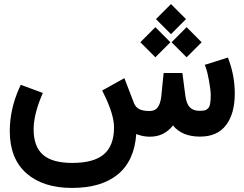

<svg xmlns="http://www.w3.org/2000/svg" viewBox="-20 -675 1207 948"><path d="M824.2 -654.8 898.4 -580.6 824.2 -506.3 750 -580.6ZM901.4 -541 975.6 -466.3 901.4 -392.1 827.1 -466.3ZM747.1 -541 821.3 -466.3 747.1 -392.1 672.9 -466.3ZM834 -55.7Q791 0 719.7 0Q685.5 0 652.8 -13.2Q643.6 118.2 562.5 185.5Q481.4 252.9 335 252.9Q192.9 252.9 110.6 180.7Q28.3 108.4 28.3 -27.8Q28.3 -134.3 74.7 -239.3L82.5 -256.3L99.6 -250L172.4 -223.1L191.4 -215.8L183.6 -197.3Q146 -105 146 -36.6Q146 48.3 191.9 88.9Q237.8 129.4 336.9 129.4Q443.8 129.4 493.4 86.4Q543 43.5 543 -45.9Q543 -109.9 492.7 -211.4L484.4 -228L501 -237.3L574.7 -278.3L594.2 -289.1L602.1 -268.1L642.1 -164.6Q649.9 -145.5 667.5 -136.2Q685.1 -127 717.3 -127Q734.9 -127 746.6 -133.8Q758.3 -140.6 766.1 -158Q773.9 -175.3 776.9 -204.1L786.1 -296.9L788.1 -314.5H805.7H863.3H880.4L882.8 -297.4L895 -203.6Q900.4 -162.6 917.2 -145.3Q934.1 -127.9 963.9 -127.9Q981.4 -127.9 990.7 -130.1Q1000 -132.3 1007.6 -140.4Q1015.1 -148.4 1017.8 -164.1Q1020.5 -179.7 1020.5 -207Q1020.5 -219.2 1017.8 -239Q1015.1 -258.8 1011.7 -277.8Q1008.3 -296.9 1004.4 -313Q1000.5 -329.1 998 -335.9L991.2 -355L1010.7 -360.8L1087.4 -385.3L1105.5 -391.1L1111.8 -373Q1139.2 -295.4 1139.2 -212.9Q1139.2 -114.3 1096.2 -57.4Q1053.2 -0.5 967.8 -0.5Q878.4 -0.5 834 -55.7Z"/></svg>

Font: Samim FD-WOL
Style: Bold-FD-WOL
Weight: 700
Foundry: DejaVu fonts team - Redesigned by Saber Rastikerdar
Version: Version 4.0.5